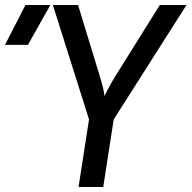

<svg xmlns="http://www.w3.org/2000/svg" viewBox="-108 -750 768 770"><path d="M-88 -570H4L94 -730H-6ZM207 0H306L348 -271L640 -730H533L353 -442C332 -407 317 -378 311 -365C310 -378 304 -407 293 -442L205 -730H104L249 -271Z"/></svg>

Font: JetBrains Mono Medium
Style: Italic
Weight: 436
Italic angle: -9°
Monospace: yes
Designer: Philipp Nurullin, Konstantin Bulenkov
Foundry: JetBrains
Version: Version 2.305